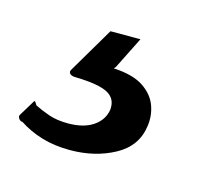

<svg xmlns="http://www.w3.org/2000/svg" viewBox="-101 -63 383 334"><g transform="rotate(15 90.5 104.0)"><path d="M167 138Q162 175 127 194Q92 213 47 213Q19 213 -4 206Q-27 199 -45 187Q-49 187 -51.5 183.5Q-54 180 -53 177L-36 149Q-34 145 -32.5 147.5Q-31 150 -29 153Q-17 159 -2.5 164Q12 169 32 169Q60 169 77 157.5Q94 146 97 127Q99 107 82.5 98Q66 89 24 88Q17 88 14 85Q11 82 13 78L62 -5H116L87 53Q85 55 84.5 55.5Q84 56 86 56Q120 58 138.5 70.5Q157 83 163.5 101Q170 119 167 138Z"/></g></svg>

Font: Libre Franklin Medium
Style: Italic
Weight: 500
Italic angle: -8°
Designer: Pablo Impallari, Rodrigo Fuenzalida, Nhung Nguyen
Foundry: Impallari Type
Version: Version 3.000